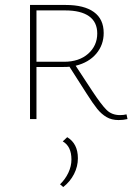

<svg xmlns="http://www.w3.org/2000/svg" viewBox="-20 -480 544 774"><path d="M494 0Q477 4 458 4Q430 4 409.5 -8Q389 -20 372 -41Q355 -62 329 -103L260 -211Q252 -210 235 -210H127V0H101V-460H245Q319 -460 358.5 -431.5Q398 -403 398 -347Q398 -299 368 -263.5Q338 -228 285 -215L352 -113Q389 -57 410 -36.5Q431 -16 464 -16Q478 -16 490 -19ZM238 -231Q299 -231 335.5 -263.5Q372 -296 372 -345Q372 -391 339 -414.5Q306 -438 243 -438H127V-231ZM294 158Q294 191 278.5 221.5Q263 252 235 274L222 263Q243 243 255.5 216.5Q268 190 268 163Q268 110 233 90L251 73Q294 99 294 158Z"/></svg>

Font: Ysabeau SC Extralight
Style: Regular
Weight: 200
Designer: Christian Thalmann (Catharsis Fonts)
Version: Version 0.003